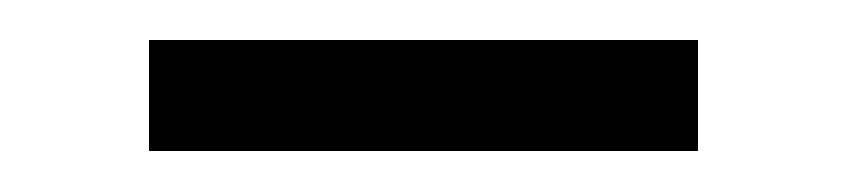

<svg xmlns="http://www.w3.org/2000/svg" viewBox="-20 -656 424 96"><path d="M54.5 -580.5V-636H329V-580.5Z"/></svg>

Font: Anek Tamil Medium
Style: Regular
Weight: 400
Version: Version 1.003